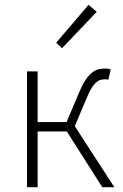

<svg xmlns="http://www.w3.org/2000/svg" viewBox="-20 -776 510 796"><path d="M92 0V-480H136V-270H256L306 -388Q319 -420 332 -440.5Q345 -461 358.5 -472.5Q372 -484 386 -488Q400 -492 416 -492Q429 -492 439 -488L429 -445Q424 -447 421.5 -447Q419 -447 414 -447Q405 -447 396 -444.5Q387 -442 378 -434Q369 -426 359.5 -411Q350 -396 340 -371L290 -253L454 0H404L257 -231H136V0ZM237 -576 213 -599 347 -756 381 -727Z"/></svg>

Font: hySource Sans Pro Light
Style: Regular
Weight: 300
Designer: Paul D. Hunt
Foundry: Adobe Systems Incorporated
Version: Version 2.021;PS 2.000;hotconv 1.0.86;makeotf.lib2.5.63406